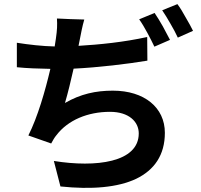

<svg xmlns="http://www.w3.org/2000/svg" viewBox="-20 -864 980 934"><path d="M772 -736C758 -760 744 -784 732 -801L657 -770C670 -752 684 -728 697 -704C710 -680 722 -656 731 -637L807 -670C798 -688 785 -712 772 -736ZM884 -778C871 -802 856 -827 843 -844L769 -814C782 -795 796 -772 809 -749C823 -725 836 -701 845 -681L919 -714C911 -731 898 -754 884 -778ZM642 6C731 -37 782 -110 782 -218C782 -341 682 -423 529 -423C446 -423 372 -407 296 -363C310 -410 325 -472 338 -530C461 -536 601 -553 697 -569L696 -684C583 -659 464 -647 362 -641L368 -671C374 -701 380 -735 390 -769L323 -771L257 -774C259 -743 258 -718 252 -677L246 -638C189 -639 118 -647 62 -656V-537C110 -532 165 -530 225 -529C200 -422 163 -294 118 -205L229 -166C238 -182 244 -194 255 -207C311 -280 407 -320 515 -320C607 -320 655 -272 655 -215C655 -74 447 -48 242 -81L274 43C426 59 553 48 642 6Z"/></svg>

Font: GenSekiGothic2 TW B
Style: Regular
Weight: 700
Version: Version 2.100;PS 2.1;hotconv 16.6.51;makeotf.lib2.5.65220 DE